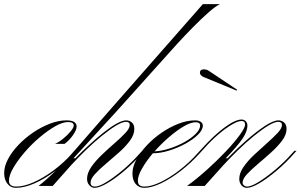

<svg xmlns="http://www.w3.org/2000/svg" viewBox="-64 -893 1444 922"><path d="M12 9Q-13 9 -28.5 -11Q-44 -31 -44 -62Q-44 -94 -25.5 -129Q-7 -164 24.5 -197Q56 -230 95 -256.5Q134 -283 175.5 -299Q217 -315 255 -315Q304 -315 304 -285Q304 -269 286.5 -244Q269 -219 246 -202H200Q220 -211 240.5 -228Q261 -245 275.5 -262.5Q290 -280 290 -290Q290 -307 263 -307Q237 -307 201 -286.5Q165 -266 126 -233Q87 -200 54 -161.5Q21 -123 0 -87Q-21 -51 -21 -25Q-21 3 14 3Q51 3 98 -18Q145 -39 193.5 -75Q242 -111 282 -156L294 -169H304L295 -159Q252 -110 201.5 -72Q151 -34 102 -12.5Q53 9 12 9Z M390 9Q376 9 365 -3.5Q354 -16 354 -34Q354 -62 374.5 -91.5Q395 -121 425.5 -150Q456 -179 487 -206Q518 -233 538.5 -255Q559 -277 559 -293Q559 -308 541 -308Q523 -308 492 -289Q461 -270 423 -239Q385 -208 347 -171Q309 -134 276 -98L189 0H121Q163 -33 209 -78.5Q255 -124 294 -170L470 -372L910 -873H992Q971 -863 937 -833Q903 -803 863.5 -763Q824 -723 786 -681.5Q748 -640 719 -607L489 -351L289 -133H298Q330 -166 365.5 -198.5Q401 -231 434.5 -257.5Q468 -284 496 -299.5Q524 -315 542 -315Q557 -315 569 -305Q581 -295 581 -274Q581 -246 560 -217.5Q539 -189 507.5 -161Q476 -133 444.5 -106.5Q413 -80 392 -57Q371 -34 371 -16Q371 3 392 3Q412 3 448.5 -19.5Q485 -42 527.5 -78Q570 -114 607 -156L619 -169H629L620 -159Q579 -112 534.5 -74Q490 -36 451.5 -13.5Q413 9 390 9Z M629 3Q662 3 706 -18Q750 -39 797 -75Q844 -111 884 -156L896 -169H906L897 -159Q855 -112 805.5 -73.5Q756 -35 709.5 -13Q663 9 629 9Q603 9 587.5 -9.5Q572 -28 572 -60Q572 -92 591 -127Q610 -162 641.5 -195.5Q673 -229 712.5 -256Q752 -283 793.5 -299Q835 -315 873 -315Q890 -315 900 -308Q910 -301 910 -290Q910 -269 886.5 -246Q863 -223 826.5 -203Q790 -183 748.5 -170Q707 -157 670 -157Q639 -120 618.5 -84.5Q598 -49 598 -25Q598 3 629 3ZM876 -306Q852 -306 818 -286Q784 -266 747 -234Q710 -202 678 -166Q714 -168 752 -180.5Q790 -193 823 -211.5Q856 -230 876.5 -251Q897 -272 897 -290Q897 -306 876 -306ZM1072 -458 914 -523Q896 -531 896 -544Q896 -560 915 -560Q920 -560 926.5 -558.5Q933 -557 940 -552L1075 -462Z M906 -169H896L908 -182Q964 -244 1015 -281.5Q1066 -319 1096 -319Q1108 -319 1116 -311Q1124 -303 1124 -290Q1124 -262 1100.5 -227Q1077 -192 1020 -133H1029Q1072 -178 1119.5 -219.5Q1167 -261 1208 -288Q1249 -315 1273 -315Q1288 -315 1300 -305Q1312 -295 1312 -274Q1312 -246 1290.5 -217.5Q1269 -189 1238 -161Q1207 -133 1175.5 -106.5Q1144 -80 1122.5 -57Q1101 -34 1101 -16Q1101 -8 1107.5 -2.5Q1114 3 1122 3Q1142 3 1178.5 -19.5Q1215 -42 1258 -78Q1301 -114 1338 -156L1350 -169H1360L1351 -159Q1310 -112 1265 -74Q1220 -36 1182 -13.5Q1144 9 1121 9Q1106 9 1095.5 -3.5Q1085 -16 1085 -34Q1085 -62 1105.5 -91.5Q1126 -121 1157 -150Q1188 -179 1218.5 -206Q1249 -233 1269.5 -255Q1290 -277 1290 -293Q1290 -308 1272 -308Q1254 -308 1223 -289Q1192 -270 1154 -239Q1116 -208 1078 -171Q1040 -134 1007 -98L919 0H834Q881 -34 930 -78Q979 -122 1020.5 -166Q1062 -210 1087.5 -245Q1113 -280 1113 -295Q1113 -312 1095 -312Q1079 -312 1049 -294.5Q1019 -277 984.5 -247.5Q950 -218 918 -182Z"/></svg>

Font: Ballet 16pt
Style: Regular
Weight: 400
Designer: Maximiliano R. Sproviero
Foundry: Omnibus-Type
Version: Version 1.100; ttfautohint (v1.8.3)